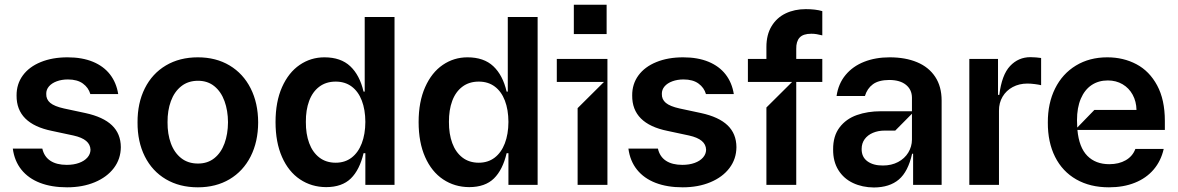

<svg xmlns="http://www.w3.org/2000/svg" viewBox="-20 -801 5105 832"><path d="M35.5 -157H163.4Q171.2 -122.2 198.2 -104.4Q225.1 -86.6 269.2 -86.6Q299.4 -86.6 322.4 -95Q345.5 -103.3 358.7 -118.3Q371.8 -133.2 372.2 -152Q371.4 -175.1 353.3 -190.3Q335.2 -205.6 298.3 -213.8L205.3 -233.7Q50.8 -264.9 51.8 -387.1Q51.5 -436.8 79 -474.3Q106.5 -511.7 156.8 -532.1Q207 -552.6 272.7 -552.6Q335.9 -552.6 382.5 -533.4Q429 -514.2 456.7 -478.5Q484.4 -442.8 492.2 -393.5H371.4Q363.6 -421.2 339.3 -438.9Q315 -456.7 274.1 -456.7Q247.5 -456.7 225.9 -448.7Q204.2 -440.7 192.1 -426.5Q180 -412.3 180.4 -394.2Q179.7 -370.4 197.6 -355.3Q215.6 -340.2 257.1 -331L350.1 -311.1Q427.2 -294.4 465.2 -258Q503.2 -221.6 503.6 -163.4Q503.2 -112.2 473.4 -72.8Q443.5 -33.4 390.8 -11.4Q338.1 10.7 270.6 10.7Q203.5 10.7 153.2 -8.7Q103 -28.1 72.8 -65.7Q42.6 -103.3 35.5 -157Z M576 -270.6Q575.6 -354.4 607.6 -418.3Q639.6 -482.2 698.9 -517.4Q758.2 -552.6 837.4 -552.6Q915.8 -552.6 974.8 -517.4Q1033.7 -482.2 1066.1 -418.3Q1098.4 -354.4 1098.7 -270.6Q1098.4 -186.8 1066.1 -123Q1033.7 -59.3 974.8 -24.3Q915.8 10.7 837.4 10.7Q758.2 10.7 698.9 -24.3Q639.6 -59.3 607.6 -123Q575.6 -186.8 576 -270.6ZM968 -271.3Q967.7 -322.1 952.9 -362.7Q938.2 -403.4 909.1 -427.2Q880 -451 838.1 -451Q795.1 -451 765.3 -427.2Q735.4 -403.4 720.5 -362.7Q705.6 -322.1 706 -271.3Q705.6 -220.2 720.5 -179.7Q735.4 -139.2 765.1 -115.8Q794.7 -92.3 838.1 -92.3Q880 -92.3 909.1 -115.8Q938.2 -139.2 952.9 -179.7Q967.7 -220.2 968 -271.3Z M1174 -272Q1174 -360.1 1202.2 -423.5Q1230.5 -486.9 1278.6 -519.7Q1326.7 -552.6 1385.7 -552.6Q1456.7 -552.6 1497.7 -514Q1538.7 -475.5 1555.4 -404.1H1560.4V-727.3H1689.6V0H1563.2V-137.1H1555.4Q1538.4 -65 1500.4 -27.7Q1462.4 9.6 1393.5 9.9Q1329.9 9.6 1280 -23.8Q1230.1 -57.2 1202.1 -120.7Q1174 -184.3 1174 -272ZM1563.2 -272.7Q1562.9 -326 1547.8 -365.2Q1532.7 -404.5 1503.9 -426Q1475.1 -447.4 1434.7 -447.4Q1392.8 -447.4 1363.5 -425.2Q1334.2 -403.1 1319.6 -363.6Q1305 -324.2 1305.4 -272.7Q1305 -220.9 1319.8 -180.9Q1334.5 -141 1363.8 -118.4Q1393.1 -95.9 1434.7 -95.9Q1474.8 -95.9 1503.6 -117.9Q1532.3 -139.9 1547.6 -179.7Q1562.9 -219.5 1563.2 -272.7Z M1794 -272Q1794 -360.1 1822.3 -423.5Q1850.5 -486.9 1898.6 -519.7Q1946.7 -552.6 2005.7 -552.6Q2076.7 -552.6 2117.7 -514Q2158.7 -475.5 2175.4 -404.1H2180.4V-727.3H2309.7V0H2183.2V-137.1H2175.4Q2158.4 -65 2120.4 -27.7Q2082.4 9.6 2013.5 9.9Q1949.9 9.6 1900 -23.8Q1850.1 -57.2 1822.1 -120.7Q1794 -184.3 1794 -272ZM2183.2 -272.7Q2182.9 -326 2167.8 -365.2Q2152.7 -404.5 2123.9 -426Q2095.2 -447.4 2054.7 -447.4Q2012.8 -447.4 1983.5 -425.2Q1954.2 -403.1 1939.6 -363.6Q1925.1 -324.2 1925.4 -272.7Q1925.1 -220.9 1939.8 -180.9Q1954.5 -141 1983.8 -118.4Q2013.1 -95.9 2054.7 -95.9Q2094.8 -95.9 2123.6 -117.9Q2152.3 -139.9 2167.6 -179.7Q2182.9 -219.5 2183.2 -272.7Z M2612.2 0H2483V-332.4L2597.3 -446H2392.8V-545.5H2612.2ZM2608.7 -653.4H2466.6V-780.5H2608.7Z M2703.1 -157H2831Q2838.8 -122.2 2865.8 -104.4Q2892.8 -86.6 2936.8 -86.6Q2967 -86.6 2990.1 -95Q3013.1 -103.3 3026.3 -118.3Q3039.4 -133.2 3039.8 -152Q3039.1 -175.1 3021 -190.3Q3002.8 -205.6 2965.9 -213.8L2872.9 -233.7Q2718.4 -264.9 2719.5 -387.1Q2719.1 -436.8 2746.6 -474.3Q2774.1 -511.7 2824.4 -532.1Q2874.6 -552.6 2940.3 -552.6Q3003.6 -552.6 3050.1 -533.4Q3096.6 -514.2 3124.3 -478.5Q3152 -442.8 3159.8 -393.5H3039.1Q3031.2 -421.2 3006.9 -438.9Q2982.6 -456.7 2941.8 -456.7Q2915.1 -456.7 2893.5 -448.7Q2871.8 -440.7 2859.7 -426.5Q2847.7 -412.3 2848 -394.2Q2847.3 -370.4 2865.2 -355.3Q2883.2 -340.2 2924.7 -331L3017.8 -311.1Q3094.8 -294.4 3132.8 -258Q3170.8 -221.6 3171.2 -163.4Q3170.8 -112.2 3141 -72.8Q3111.2 -33.4 3058.4 -11.4Q3005.7 10.7 2938.2 10.7Q2871.1 10.7 2820.8 -8.7Q2770.6 -28.1 2740.4 -65.7Q2710.2 -103.3 2703.1 -157Z M3430.4 -588.8V-545.5H3543.3V-446H3430.4V0H3301.1V-335.2L3412.6 -446H3220.9V-545.5H3301.1V-597.3Q3301.1 -650.6 3323.5 -687.5Q3345.9 -724.4 3384.4 -742.9Q3422.9 -761.4 3471.6 -761.4Q3514.2 -761.4 3543.3 -752.8V-647.7Q3529.8 -650.9 3519 -652.9Q3508.2 -654.8 3495.7 -654.8Q3460.2 -654.8 3445 -638.1Q3429.7 -621.4 3430.4 -588.8Z M3590.2 -153.4Q3589.8 -211.6 3618.1 -248.8Q3646.3 -285.9 3693 -302.4Q3739.7 -318.9 3796.9 -318.9H3931.8V-377.8Q3931.5 -412.6 3905.9 -433.4Q3880.3 -454.2 3833.8 -454.5Q3787.3 -454.2 3762.4 -435.7Q3737.6 -417.3 3728 -384.9H3605.1Q3612.9 -438.6 3644.2 -476.2Q3675.4 -513.8 3724.6 -533.2Q3773.8 -552.6 3835.2 -552.6Q3903.4 -552.6 3954 -531.4Q4004.6 -510.3 4032.5 -468.2Q4060.4 -426.1 4060.4 -365.1V0H3936.8V-134.9H3932.5Q3915.1 -57.2 3875 -23.1Q3834.9 11 3767 11.4Q3716.6 11 3676.3 -8Q3636 -27 3612.9 -64.1Q3589.8 -101.2 3590.2 -153.4ZM3931.8 -196V-308.2L3859.4 -235.1H3813.2Q3785.5 -235.1 3762.8 -225.5Q3740.1 -215.9 3726.9 -198Q3713.8 -180 3713.8 -155.5Q3713.4 -120.7 3738.8 -102.1Q3764.2 -83.5 3806.1 -83.8Q3843 -83.8 3871.6 -98.9Q3900.2 -114 3915.8 -139.7Q3931.5 -165.5 3931.8 -196Z M4180.4 0V-545.5H4304.7V-389.9H4310.4Q4321 -476.9 4357.1 -515.1Q4393.1 -553.3 4445.3 -553.3Q4456.3 -553.3 4469.5 -552.2Q4482.6 -551.1 4491.5 -549.7V-431.8Q4481.9 -434.3 4464.3 -436.6Q4446.7 -438.9 4431.8 -438.9Q4396.7 -438.9 4368.4 -423.8Q4340.2 -408.7 4324.4 -381.9Q4308.6 -355.1 4308.9 -321V0Z M5027.7 -237.9H4648.8Q4655.9 -161.9 4691.8 -125.7Q4727.6 -89.5 4786.9 -89.5Q4828.5 -89.5 4858.3 -106.7Q4888.1 -123.9 4899.9 -155.5H5022.7Q5011 -103.7 4979 -66.2Q4947.1 -28.8 4897.7 -9.1Q4848.4 10.7 4785.5 10.7Q4703.8 10.7 4643.8 -23.6Q4583.8 -57.9 4552 -121.3Q4520.2 -184.7 4520.6 -269.9Q4520.2 -353.3 4552 -417.4Q4583.8 -481.5 4642.4 -517Q4701 -552.6 4778.4 -552.6Q4848 -552.6 4904.5 -522.7Q4960.9 -492.9 4994.3 -430.9Q5027.7 -369 5027.7 -277ZM4722.3 -324.6H4904.8Q4904.1 -361.2 4888.3 -390.3Q4872.5 -419.4 4844.5 -435.9Q4816.4 -452.4 4780.5 -452.4Q4740.1 -452.4 4710 -432.2Q4680 -411.9 4663.5 -373.2Q4647 -334.5 4647 -280.2Q4647 -263.8 4648.1 -248.2Z"/></svg>

Font: Riot Sans
Style: Bold
Weight: 600
Designer: Rasmus Andersson
Foundry: rsms
Version: Version 4.001